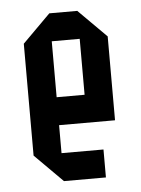

<svg xmlns="http://www.w3.org/2000/svg" viewBox="-43 -535 419 570"><g transform="rotate(-5 166.5 -250.0)"><path d="M250 -83.3V0H125L41.7 -83.3V-416.7L125 -500H208.3L291.7 -416.7V-166.7H125V-83.3ZM125 -250H208.3V-416.7H125Z"/></g></svg>

Font: Yulong
Style: Regular
Weight: 400
Designer: GGBotNet
Foundry: f0n7.com
Version: 1.00